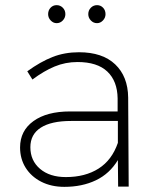

<svg xmlns="http://www.w3.org/2000/svg" viewBox="-20 -725 606 746"><path d="M439 0 438 -103Q406 -50 352.5 -24.5Q299 1 230 1Q179 1 140 -19Q101 -39 79.5 -73.5Q58 -108 58 -152Q58 -217 110 -254.5Q162 -292 252 -292H437V-343Q436 -410 397 -447Q358 -484 281 -484Q234 -484 192 -466.5Q150 -449 106 -416L86 -448Q137 -485 184 -503.5Q231 -522 287 -522Q378 -522 427.5 -475Q477 -428 478 -346L480 0ZM438 -170V-255H256Q179 -255 138.5 -229Q98 -203 98 -153Q98 -101 135.5 -69Q173 -37 236 -37Q311 -37 363 -70Q415 -103 438 -170ZM234 -670Q234 -656 224 -645.5Q214 -635 200 -635Q187 -635 177 -645.5Q167 -656 167 -670Q167 -685 176.5 -695Q186 -705 200 -705Q214 -705 224 -695Q234 -685 234 -670ZM390 -670Q390 -656 380 -645.5Q370 -635 357 -635Q343 -635 333 -645.5Q323 -656 323 -670Q323 -685 333 -695Q343 -705 357 -705Q371 -705 380.5 -695Q390 -685 390 -670Z"/></svg>

Font: Argentum Sans ExtraLight
Style: Regular
Weight: 275
Designer: Julieta Ulanovsky (Modified by Cristiano Sobral)
Foundry: Julieta Ulanovsky
Version: Version 1.000; ttfautohint (v1.5.65-e2d9)